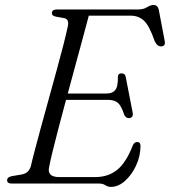

<svg xmlns="http://www.w3.org/2000/svg" viewBox="-20 -738 683 772"><path d="M378 0H27Q8.5 0 8.5 -13.5Q8.5 -25.5 26.5 -29.5L64.5 -36Q80 -38.5 89.2 -46Q98.5 -53.5 104 -69.5Q108.5 -90.5 119.5 -132.2Q130.5 -174 145.2 -228Q160 -282 176.2 -340.8Q192.5 -399.5 207.8 -455.5Q223 -511.5 234.8 -557Q246.5 -602.5 252 -629Q260 -660.5 238.5 -665L205 -671Q188.5 -674.5 188.5 -685Q188.5 -700 210 -700H535.5Q557 -700 571.2 -709Q585.5 -718 597.5 -718Q614 -718 618.5 -698.5L642 -574.5Q647 -552.5 628.5 -551.5Q612.5 -550.5 602 -572.5Q580.5 -635 558.8 -655Q537 -675 506 -675H337Q327.5 -638.5 313.8 -588Q300 -537.5 284.2 -479.2Q268.5 -421 252.5 -362H409Q432 -362 443.5 -376Q455 -390 454 -430.5Q455.5 -443 468 -443Q483.5 -443 485.5 -428.5L513.5 -285Q515.5 -273.5 511 -268.5Q506.5 -263.5 499.5 -263Q486 -262.5 479.5 -276.5Q468 -312.5 454 -324.5Q440 -336.5 413.5 -336.5H245.5Q229.5 -277 215.5 -223.5Q201.5 -170 191.5 -129.2Q181.5 -88.5 178 -68.5Q167 -26 218.5 -26H362.5Q415 -26 451 -55Q487 -84 514 -153.5Q520 -167 531.5 -167Q545 -167 545 -150.5Q544.5 -109.5 527 -72Q509.5 -34.5 482.5 -10.5Q455.5 13.5 426 13.5Q414 13.5 403.8 6.8Q393.5 0 378 0Z"/></svg>

Font: Fraunces 9pt S000 Light
Style: Italic
Weight: 300
Italic angle: -16°
Version: Version 1.000; ttfautohint (v1.8.3)